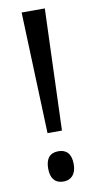

<svg xmlns="http://www.w3.org/2000/svg" viewBox="-84 -752 403 799"><g transform="rotate(-10 117.5 -352.5)"><path d="M148 -201 166 -714H68L87 -201ZM64 -55C64 -13 83 9 118 9C149 9 172 -11 172 -55C172 -100 151 -119 118 -119C82 -119 64 -97 64 -55Z"/></g></svg>

Font: Noto Sans Myanmar UI ExtraCondensed
Style: Regular
Weight: 400
Width: 2
Designer: Monotype Design Team
Foundry: Monotype Imaging Inc.
Version: Version 2.103